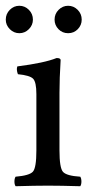

<svg xmlns="http://www.w3.org/2000/svg" viewBox="-24 -643 327 665"><path d="M-4 -575Q-4 -595 10 -609Q24 -623 43 -623Q62 -623 76 -609Q90 -595 90 -575Q90 -556 76 -542Q62 -528 43 -528Q24 -528 10 -542Q-4 -556 -4 -575ZM165 -575Q165 -595 179 -609Q193 -623 212 -623Q231 -623 245 -609Q259 -595 259 -575Q259 -556 245.5 -542Q232 -528 212 -528Q192 -528 178.5 -542Q165 -556 165 -575ZM182 -122Q182 -62 194 -48Q206 -34 254 -31Q258 -25 258 -14Q258 -4 254 2Q186 0 142 0Q98 0 30 2Q26 -4 26 -14Q26 -25 30 -31Q78 -35 90 -48.5Q102 -62 102 -122V-317Q102 -359 90.5 -370.5Q79 -382 38 -386Q32 -402 36 -413Q130 -425 172 -442Q186 -442 186 -435Q182 -371 182 -321Z"/></svg>

Font: Fedorovsk Unicode
Style: Medium
Weight: 500
Designer: Aleksandr Andreev and Nikita Simmons
Version: Version 3.2